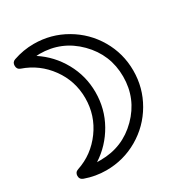

<svg xmlns="http://www.w3.org/2000/svg" viewBox="-166 -768 847 912"><g transform="rotate(-30 257.5 -311.5)"><path d="M41 -639Q96 -658 153 -658Q247 -658 327 -611.5Q407 -565 453.5 -485.5Q500 -406 500 -312Q500 -218 453.5 -138Q407 -58 327 -11.5Q247 35 153 35Q94 35 38 15Q19 8 19.5 -11.5Q20 -31 39 -37Q126 -66 181.5 -142Q237 -218 237 -313Q237 -407 182.5 -482Q128 -557 41 -587Q23 -593 23 -613Q23 -633 41 -639ZM133 -21Q143 -21 153 -21Q274 -21 359 -106Q444 -191 444 -311.5Q444 -432 359 -517.5Q274 -603 153 -603Q144 -603 136 -602Q208 -555 250.5 -478.5Q293 -402 293 -313Q293 -222 249.5 -145Q206 -68 133 -21Z"/></g></svg>

Font: Astronomicon
Style: Regular
Weight: 400
Version: Version 1.1